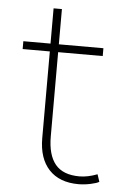

<svg xmlns="http://www.w3.org/2000/svg" viewBox="-51 -717 491 763"><g transform="rotate(5 194.5 -336.0)"><path d="M131.8 -162.1V-507.8H23.4V-539.1H131.8V-679.7H165V-539.1H342.8V-507.8H165V-171.9Q165 -97.7 195.8 -60.5Q226.6 -23.4 292 -23.4Q325.2 -23.4 363.3 -38.1L373 -8.8Q364.3 -2.9 339.4 2.4Q314.5 7.8 291 7.8Q214.8 7.8 173.3 -36.6Q131.8 -81.1 131.8 -162.1Z"/></g></svg>

Font: Min Sans VF VF
Style: Regular
Weight: 400
Designer: Jinseong-Kim, NotoSansCJK, Nunito
Foundry: Jinseong-Kim
Version: Version 1.420;Glyphs 3.1.2 (3151)